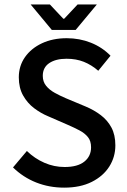

<svg xmlns="http://www.w3.org/2000/svg" viewBox="-20 -840 579 872"><path d="M271.5 12.2Q203.6 12.2 144.3 -11.2Q85 -34.7 39.1 -79.6L102.1 -154.3Q137.2 -120.1 181.4 -100.8Q225.6 -81.5 273.4 -81.5Q332.5 -81.5 363 -106Q393.6 -130.4 393.6 -170.9Q393.6 -199.7 379.4 -217.3Q365.2 -234.9 341.3 -247.6Q317.4 -260.3 287.1 -273.4L197.3 -312.5Q165.5 -325.7 135 -348.6Q104.5 -371.6 85 -406.2Q65.4 -440.9 65.4 -488.8Q65.4 -540.5 93.5 -580.6Q121.6 -620.6 170.9 -643.6Q220.2 -666.5 283.2 -666.5Q341.3 -666.5 392.8 -646Q444.3 -625.5 481.9 -586.9L426.3 -518.6Q395.5 -545.4 360.6 -559.3Q325.7 -573.2 282.2 -573.2Q233.4 -573.2 203.9 -553.5Q174.3 -533.7 174.3 -495.6Q174.3 -468.8 189.5 -450.2Q204.6 -431.6 228.5 -418.5Q252.4 -405.3 278.8 -394L368.7 -356.4Q407.2 -340.3 437.7 -317.1Q468.3 -293.9 486.1 -260.7Q503.9 -227.5 503.9 -179.7Q503.9 -127 476.3 -83.5Q448.7 -40 396.7 -13.9Q344.7 12.2 271.5 12.2ZM215.3 -704.1 119.1 -819.8H206.5L267.6 -754.9H271.5L332.5 -819.8H419.9L323.7 -704.1Z"/></svg>

Font: Varta Light
Style: Bold
Weight: 700
Version: Version 1.004